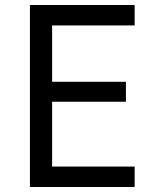

<svg xmlns="http://www.w3.org/2000/svg" viewBox="-20 -750 640 770"><path d="M100 0V-730H520V-648H189V-422H485V-342H189V-82H520V0Z"/></svg>

Font: JetBrainsMono NF
Style: Regular
Weight: 400
Designer: Philipp Nurullin, Konstantin Bulenkov
Foundry: JetBrains
Version: Version 2.251; ttfautohint (v1.8.3);Nerd Fonts 2.2.2